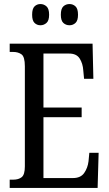

<svg xmlns="http://www.w3.org/2000/svg" viewBox="-20 -930 539 950"><path d="M28 0V-41H45Q72 -41 87.5 -53.5Q103 -66 103 -107V-602Q103 -649 86.5 -661Q70 -673 45 -673H28V-714H438L442 -540H396L392 -582Q390 -615 374.5 -640Q359 -665 322 -665H195V-398H384V-350H195V-49H341Q379 -49 396.5 -74Q414 -99 418 -132L422 -174H468L463 0ZM324 -805Q306 -805 293.5 -816.5Q281 -828 281 -857Q281 -887 293.5 -898.5Q306 -910 324 -910Q341 -910 353.5 -898.5Q366 -887 366 -857Q366 -828 353.5 -816.5Q341 -805 324 -805ZM180 -805Q163 -805 151 -816.5Q139 -828 139 -857Q139 -887 151 -898.5Q163 -910 180 -910Q197 -910 210 -898.5Q223 -887 223 -857Q223 -828 210 -816.5Q197 -805 180 -805Z"/></svg>

Font: Noto Serif Hebrew ExtraCondensed
Style: Regular
Weight: 400
Width: 2
Designer: Monotype Design Team
Foundry: Monotype Imaging Inc.
Version: Version 2.004; ttfautohint (v1.8.4.7-5d5b)